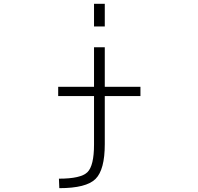

<svg xmlns="http://www.w3.org/2000/svg" viewBox="-20 -771 1040 1010"><path d="M474.6 -631.8V-751H531.2V-631.8ZM286.1 -265.6V-314.5H474.6V-522.5H531.2V-314.5H718.8V-265.6H531.2V-12.7Q531.2 122.1 482.4 170.4Q433.6 218.8 292 218.8L290 168.9Q405.3 168.9 439.9 134.8Q474.6 100.6 474.6 -10.7V-265.6Z"/></svg>

Font: Gen Shin Gothic Monospace Light
Style: Regular
Weight: 300
Designer: [Source Han Sans]
Ryoko NISHIZUKA  (kana & ideographs); Paul D. Hunt (Latin, Greek & Cyrillic); Wenlong ZHANG  (bopomofo
Version: Version 1.002.20150607